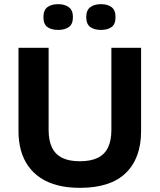

<svg xmlns="http://www.w3.org/2000/svg" viewBox="-20 -890 768 924"><path d="M365 14Q304 14 256.5 1.5Q209 -11 174 -34.5Q139 -58 115.5 -91.5Q92 -125 80.5 -167Q69 -209 69 -259V-660H214V-264Q214 -213 230.5 -179.5Q247 -146 280 -130Q313 -114 364 -114Q416 -114 449.5 -130Q483 -146 499.5 -179.5Q516 -213 516 -264V-660H659V-259Q659 -129 585.5 -57.5Q512 14 365 14ZM466 -746Q434 -746 414.5 -760Q395 -774 395 -808Q395 -841 414.5 -855.5Q434 -870 466 -870Q498 -870 517 -855.5Q536 -841 536 -808Q536 -773 516.5 -759.5Q497 -746 466 -746ZM260 -746Q228 -746 208.5 -759.5Q189 -773 189 -808Q189 -841 208 -855.5Q227 -870 260 -870Q291 -870 311 -855.5Q331 -841 331 -808Q331 -774 311.5 -760Q292 -746 260 -746Z"/></svg>

Font: Bricolage Grotesque 96pt ExtraBold
Style: Bold
Weight: 700
Version: Version 1.001;gftools[0.9.33.dev8+g029e19f]